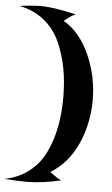

<svg xmlns="http://www.w3.org/2000/svg" viewBox="-74 -827 566 969"><g transform="rotate(5 209.5 -343.0)"><path d="M395 -338Q395 -220 349.5 -117Q304 -14 214 42Q217 44 228 52.5Q239 61 250.5 68.5Q262 76 273 79Q178 102 97 102Q58 102 -14 97Q58 83 110.5 41.5Q163 0 191.5 -61Q220 -122 233 -190.5Q246 -259 246 -338Q246 -417 233 -486Q220 -555 191.5 -618Q163 -681 110.5 -723Q58 -765 -14 -779Q49 -788 94 -788Q160 -788 273 -761Q262 -758 250.5 -750.5Q239 -743 228 -734.5Q217 -726 214 -724Q298 -675 346.5 -566.5Q395 -458 395 -338Z"/></g></svg>

Font: NewRocker
Style: Regular
Weight: 400
Designer: Pablo Impallari, Brenda Gallo, Rodrigo Fuenzalida
Foundry: Pablo Impallari, Brenda Gallo, Rodrigo Fuenzalida
Version: Version 1.000